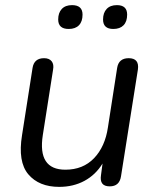

<svg xmlns="http://www.w3.org/2000/svg" viewBox="-20 -720 601 749"><path d="M211 9Q132 9 90.5 -40Q49 -89 66 -193L107 -455Q113 -493 152 -493Q172 -493 181.5 -481Q191 -469 187 -448L147 -193Q126 -58 235 -58Q304 -58 347 -103Q390 -148 401 -223L437 -455Q443 -493 482 -493Q524 -493 518 -449L452 -32Q446 7 408 7Q367 7 374 -37L380 -82Q353 -38 309.5 -14.5Q266 9 211 9ZM422 -607Q382 -607 382 -644Q382 -670 396 -685Q410 -700 436 -700Q476 -700 476 -663Q476 -636 462 -621.5Q448 -607 422 -607ZM248 -607Q207 -607 207 -644Q207 -670 221 -685Q235 -700 261 -700Q302 -700 302 -663Q302 -636 288 -621.5Q274 -607 248 -607Z"/></svg>

Font: Nunito
Style: Italic
Weight: 400
Italic angle: -9°
Designer: Vernon Adams
Foundry: Vernon Adams
Version: Version 3.601; ttfautohint (v1.8.2.53-6de2)